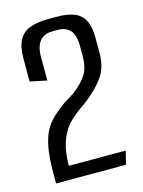

<svg xmlns="http://www.w3.org/2000/svg" viewBox="-99 -680 552 740"><g transform="rotate(-15 177.5 -310.0)"><path d="M32 0V-40Q32 -100 39 -140Q46 -180 60 -206.5Q74 -233 95.5 -253Q117 -273 145 -293Q157 -300 167.5 -306.5Q178 -313 187 -319Q225 -349 241.5 -376Q258 -403 258 -447V-486Q258 -532 240.5 -551Q223 -570 192 -570H170Q143 -570 128 -557.5Q113 -545 107.5 -526.5Q102 -508 102 -490V-392L35 -406V-495Q35 -544 49.5 -571Q64 -598 93.5 -609Q123 -620 168 -620H201Q243 -620 270.5 -609Q298 -598 311 -572Q324 -546 324 -502V-444Q324 -387 299 -350.5Q274 -314 231 -280Q219 -270 205 -260.5Q191 -251 180 -242Q143 -214 125.5 -181.5Q108 -149 102.5 -116.5Q97 -84 97 -53H324L311 0Z"/></g></svg>

Font: Smooch Sans Thin Medium
Style: Regular
Weight: 500
Version: Version 1.010